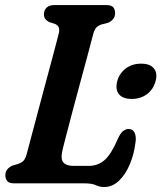

<svg xmlns="http://www.w3.org/2000/svg" viewBox="-20 -720 634 754"><path d="M311 0H36.5Q15.5 0 8.2 -9.2Q1 -18.5 1 -32Q1 -46 9.2 -55.5Q17.5 -65 28.5 -69.5L50.5 -76Q64.5 -80.5 72.5 -89Q80.5 -97.5 85.5 -117.5Q90.5 -137 100.5 -174.2Q110.5 -211.5 123 -258.8Q135.5 -306 149 -356.2Q162.5 -406.5 175 -453Q187.5 -499.5 197 -535.5Q206.5 -571.5 211 -589.5Q217.5 -616.5 197 -625.5L174 -633Q152.5 -643.5 152.5 -663Q152.5 -680 163 -690Q173.5 -700 192.5 -700H398.5Q418 -700 425 -691Q432 -682 432 -668.5Q432 -654.5 424 -645Q416 -635.5 405.5 -631L379 -624Q366.5 -620 358.5 -612Q350.5 -604 345.5 -584Q337.5 -553 323.8 -502Q310 -451 294 -391.8Q278 -332.5 263.2 -276.8Q248.5 -221 237.8 -179.8Q227 -138.5 224 -123.5Q218 -94 229.5 -81.2Q241 -68.5 269.5 -68.5H328Q364 -68.5 390 -90.8Q416 -113 442 -173Q452 -196 462.8 -204.8Q473.5 -213.5 484.5 -213.5Q500.5 -213.5 507.5 -201Q514.5 -188.5 513 -167.5Q507.5 -117 490.2 -75.8Q473 -34.5 447 -10Q421 14.5 389 14.5Q371 14.5 356.2 7.2Q341.5 0 311 0ZM497.5 -331.5Q462 -331.5 447 -350.2Q432 -369 440.5 -401.5Q449 -432.5 474 -451.2Q499 -470 534.5 -470Q569.5 -470 584.5 -451.2Q599.5 -432.5 591 -401.5Q582.5 -369.5 557.5 -350.5Q532.5 -331.5 497.5 -331.5Z"/></svg>

Font: Fraunces 144pt SuperSoft SemiBold
Style: Italic
Weight: 600
Italic angle: -16°
Version: Version 1.000;[b76b70a41]